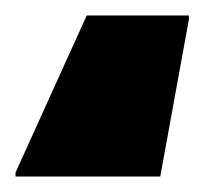

<svg xmlns="http://www.w3.org/2000/svg" viewBox="-20 -38 264 248"><path d="M0 190V185L92 -18H224V-13L187 190Z"/></svg>

Font: Saira Expanded ExtraBold
Style: Regular
Weight: 800
Width: 7
Designer: Hector Gatti with collaboration of the Omnibus-Type team
Foundry: Omnibus-Type
Version: Version 1.101